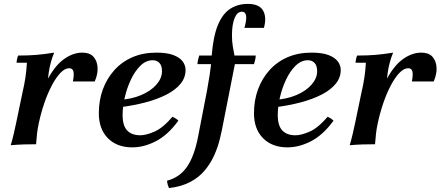

<svg xmlns="http://www.w3.org/2000/svg" viewBox="-20 -740 2260 985"><path d="M35 5Q45 -29 51 -55.5Q57 -82 63 -110L96 -268Q105 -306 110.5 -343Q116 -380 118 -418H65Q65 -425 67.5 -436.5Q70 -448 73 -455Q126 -455 167.5 -458.5Q209 -462 258 -470Q249 -449 241.5 -422.5Q234 -396 230 -367.5Q226 -339 223 -310L179 -108Q173 -81 170 -54.5Q167 -28 165 0Q132 0 100.5 1Q69 2 35 5ZM354 -322Q361 -358 356.5 -374Q352 -390 335 -390Q313 -390 290 -366Q267 -342 245.5 -301Q224 -260 207 -210Q190 -160 179 -108H149Q178 -243 218.5 -322Q259 -401 306.5 -435.5Q354 -470 402 -470Q440 -470 459 -449.5Q478 -429 480.5 -395Q483 -361 466 -322Z M700 -46Q729 -46 772 -64.5Q815 -83 865 -141Q874 -137 881 -132.5Q888 -128 895 -121Q842 -48 780.5 -16Q719 16 659 16Q580 16 533.5 -31Q487 -78 487 -159Q487 -225 507.5 -281Q528 -337 566.5 -380Q605 -423 659.5 -446.5Q714 -470 782 -470Q837 -470 869.5 -457.5Q902 -445 917 -425Q932 -405 932 -381Q932 -342 906.5 -310.5Q881 -279 834.5 -255Q788 -231 725.5 -214.5Q663 -198 589 -189L588 -227Q655 -231 705 -252.5Q755 -274 783 -306.5Q811 -339 811 -374Q811 -404 797.5 -417.5Q784 -431 764 -431Q729 -431 700.5 -403Q672 -375 651.5 -331.5Q631 -288 620 -240Q609 -192 609 -150Q609 -95 632.5 -70.5Q656 -46 700 -46Z M1251 -720Q1310 -720 1329.5 -686Q1349 -652 1334 -597H1234Q1246 -639 1242.5 -659.5Q1239 -680 1221 -680Q1197 -680 1183.5 -647Q1170 -614 1170 -559Q1170 -527 1174.5 -501Q1179 -475 1183 -455L1185 -411L1126 -112Q1119 -73 1108.5 -29.5Q1098 14 1079.5 55.5Q1061 97 1031.5 133Q1002 169 957 193Q912 217 847 225Q843 216 840.5 207.5Q838 199 837 187Q902 170 939.5 115.5Q977 61 996 -38L1042 -275Q1048 -309 1055.5 -355Q1063 -401 1066 -454Q1074 -555 1098.5 -613Q1123 -671 1162 -695.5Q1201 -720 1251 -720ZM1283 -411H993Q993 -420 996 -433Q999 -446 1002 -455H1292Q1292 -446 1289 -433Q1286 -420 1283 -411Z M1496 -46Q1525 -46 1568 -64.5Q1611 -83 1661 -141Q1670 -137 1677 -132.5Q1684 -128 1691 -121Q1638 -48 1576.5 -16Q1515 16 1455 16Q1376 16 1329.5 -31Q1283 -78 1283 -159Q1283 -225 1303.5 -281Q1324 -337 1362.5 -380Q1401 -423 1455.5 -446.5Q1510 -470 1578 -470Q1633 -470 1665.5 -457.5Q1698 -445 1713 -425Q1728 -405 1728 -381Q1728 -342 1702.5 -310.5Q1677 -279 1630.5 -255Q1584 -231 1521.5 -214.5Q1459 -198 1385 -189L1384 -227Q1451 -231 1501 -252.5Q1551 -274 1579 -306.5Q1607 -339 1607 -374Q1607 -404 1593.5 -417.5Q1580 -431 1560 -431Q1525 -431 1496.5 -403Q1468 -375 1447.5 -331.5Q1427 -288 1416 -240Q1405 -192 1405 -150Q1405 -95 1428.5 -70.5Q1452 -46 1496 -46Z M1774 5Q1784 -29 1790 -55.5Q1796 -82 1802 -110L1835 -268Q1844 -306 1849.5 -343Q1855 -380 1857 -418H1804Q1804 -425 1806.5 -436.5Q1809 -448 1812 -455Q1865 -455 1906.5 -458.5Q1948 -462 1997 -470Q1988 -449 1980.5 -422.5Q1973 -396 1969 -367.5Q1965 -339 1962 -310L1918 -108Q1912 -81 1909 -54.5Q1906 -28 1904 0Q1871 0 1839.5 1Q1808 2 1774 5ZM2093 -322Q2100 -358 2095.5 -374Q2091 -390 2074 -390Q2052 -390 2029 -366Q2006 -342 1984.5 -301Q1963 -260 1946 -210Q1929 -160 1918 -108H1888Q1917 -243 1957.5 -322Q1998 -401 2045.5 -435.5Q2093 -470 2141 -470Q2179 -470 2198 -449.5Q2217 -429 2219.5 -395Q2222 -361 2205 -322Z"/></svg>

Font: Poltawski Nowy SemiBold
Style: Italic
Weight: 600
Italic angle: -12°
Version: Version 1.001;gftools[0.9.25]